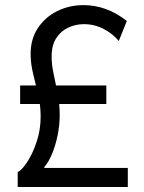

<svg xmlns="http://www.w3.org/2000/svg" viewBox="-20 -748 578 768"><path d="M50.8 0V-59.6Q66.4 -66.4 88.1 -98.9Q109.9 -131.3 126.2 -179.7Q142.6 -228 142.6 -282.2Q142.6 -326.2 132.6 -369.1Q122.6 -412.1 112.5 -453.1Q102.5 -494.1 102.5 -532.2Q102.5 -592.3 131.8 -636.2Q161.1 -680.2 209.5 -703.9Q257.8 -727.5 314.5 -727.5Q359.9 -727.5 403.6 -711.7Q447.3 -695.8 487.3 -664.1L455.1 -584Q431.6 -612.8 394.8 -632.1Q357.9 -651.4 315.4 -651.4Q283.2 -651.4 253.7 -637.9Q224.1 -624.5 205.3 -595.9Q186.5 -567.4 186.5 -521.5Q186.5 -489.3 194.6 -452.1Q202.6 -415 210.7 -373.8Q218.8 -332.5 218.8 -288.1Q218.8 -247.1 210.4 -206.5Q202.1 -166 188.2 -132.6Q174.3 -99.1 157.2 -80.1V-76.2H491.2V0ZM60.5 -332V-406.2H405.3V-332Z"/></svg>

Font: Reddit Sans
Style: Regular
Weight: 400
Designer: Stephen Hutchings
Foundry: Reddit
Version: Version 1.014